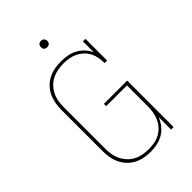

<svg xmlns="http://www.w3.org/2000/svg" viewBox="-266 -1018 1131 1131"><g transform="rotate(-45 300.0 -452.0)"><path d="M296 8Q269 8 242.5 3Q216 -2 192 -14.5Q168 -27 149.5 -46.5Q131 -66 119 -90.5Q107 -115 102.5 -141.5Q98 -168 98 -195V-540Q98 -567 103 -594Q108 -621 119.5 -645Q131 -669 150 -689Q169 -709 193 -721Q217 -733 244 -738Q271 -743 298 -743Q325 -743 351.5 -738Q378 -733 401.5 -720.5Q425 -708 443.5 -688Q462 -668 473 -644V-735H494V-554H473Q473 -577 469 -600Q465 -623 454.5 -643.5Q444 -664 427 -680Q410 -696 389.5 -706Q369 -716 346 -720Q323 -724 300 -724Q276 -724 251.5 -719.5Q227 -715 205 -704Q183 -693 166 -675Q149 -657 138 -635Q127 -613 123 -588.5Q119 -564 119 -540V-195Q119 -171 123 -146.5Q127 -122 138 -100Q149 -78 166 -60Q183 -42 204.5 -31Q226 -20 250.5 -15.5Q275 -11 299 -11Q323 -11 347 -15.5Q371 -20 392 -31.5Q413 -43 429.5 -61.5Q446 -80 455.5 -101.5Q465 -123 469 -147Q473 -171 473 -195V-368H300V-387H494V0H473V-104Q463 -78 445.5 -55.5Q428 -33 404 -18.5Q380 -4 352 2Q324 8 296 8ZM300 -859Q295 -859 289.5 -860.5Q284 -862 280.5 -865.5Q277 -869 275.5 -874.5Q274 -880 274 -885Q274 -890 275.5 -895.5Q277 -901 280.5 -904.5Q284 -908 289.5 -910Q295 -912 300 -912Q305 -912 310.5 -910Q316 -908 319.5 -904.5Q323 -901 325 -895.5Q327 -890 327 -885Q327 -880 325 -874.5Q323 -869 319.5 -865.5Q316 -862 310.5 -860.5Q305 -859 300 -859Z"/></g></svg>

Font: Iosevka Curly Slab ThEx
Style: Regular
Weight: 100
Width: 7
Monospace: yes
Designer: Belleve Invis
Foundry: Belleve Invis
Version: Version 11.1.0; ttfautohint (v1.8.3)